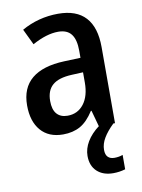

<svg xmlns="http://www.w3.org/2000/svg" viewBox="-87 -610 663 898"><g transform="rotate(-10 244.5 -160.5)"><path d="M425.8 0H348.6L327.6 -76.2H324.7Q294.4 -28.8 259.8 -9.5Q225.1 9.8 178.2 9.8Q109.9 9.8 72.5 -33.7Q35.2 -77.1 35.2 -152.8Q35.2 -235.8 87.6 -279.1Q140.1 -322.3 241.7 -326.2L319.8 -329.1V-362.8Q319.8 -415.5 300 -441.4Q280.3 -467.3 237.8 -467.3Q182.6 -467.3 114.7 -429.7L78.6 -504.9Q117.7 -527.3 161.6 -538.8Q205.6 -550.3 252 -550.3Q338.9 -550.3 382.3 -502.7Q425.8 -455.1 425.8 -361.3ZM213.9 -72.8Q262.2 -72.8 291 -110.1Q319.8 -147.5 319.8 -211.9V-260.3L265.1 -257.8Q203.1 -254.9 174.1 -229.7Q145 -204.6 145 -154.3Q145 -113.8 162.8 -93.3Q180.7 -72.8 213.9 -72.8ZM377.9 229Q329.6 229 301 202.4Q272.5 175.8 272.5 128.9Q272.5 94.7 292.2 61.5Q312 28.3 349.6 0H418Q386.2 30.8 369.9 58.6Q353.5 86.4 353.5 114.3Q353.5 137.2 364.5 148.2Q375.5 159.2 395 159.2Q417.5 159.2 435.1 152.3V220.7Q407.2 229 377.9 229Z"/></g></svg>

Font: Open Sans
Style: Regular
Weight: 600
Width: 3
Foundry: Ascender Corporation
Version: Version 1.000